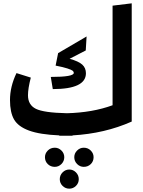

<svg xmlns="http://www.w3.org/2000/svg" viewBox="-20 -798 861 1153"><path d="M656 -764 771 -778V-68Q609 4 416 15L415 17H372H336V15Q219 10 154 -14Q89 -38 64.5 -80.5Q40 -123 40 -197Q40 -278 79 -359L165 -332Q148 -266 148 -226Q148 -168 195.5 -144.5Q243 -121 382 -118Q536 -122 656 -166ZM285 -336Q423 -336 423 -360Q423 -368 416 -373.5Q409 -379 384.5 -387Q360 -395 314 -404L329 -479L500 -579L495 -495L398 -445Q452 -430 474 -410Q496 -390 496 -358Q496 -263 297 -263ZM366 146Q366 170 349 187Q332 204 309 204Q284 204 267 187.5Q250 171 250 146Q250 123 267 106Q284 89 309 89Q332 89 349 106Q366 123 366 146ZM483 89Q508 89 525 106Q542 123 542 146Q542 171 525 187.5Q508 204 483 204Q460 204 443 187Q426 170 426 146Q426 123 443 106Q460 89 483 89ZM356 237Q373 220 396 220Q419 220 436 237Q453 254 453 278Q453 302 436 318.5Q419 335 396 335Q373 335 356 318.5Q339 302 339 278Q339 254 356 237Z"/></svg>

Font: FiraGO SemiBold
Style: Regular
Weight: 600
Designer: bBox Type
Foundry: bBox Type GmbH
Version: Version 1.001;PS 001.001;hotconv 1.0.88;makeotf.lib2.5.64775